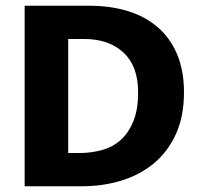

<svg xmlns="http://www.w3.org/2000/svg" viewBox="-20 -650 698 670"><path d="M291 -630Q366 -630 427 -611Q488 -592 531.5 -554Q575 -516 598.5 -459.5Q622 -403 622 -328Q622 -244 594 -182.5Q566 -121 517.5 -80.5Q469 -40 404 -20Q339 0 266 0H66V-630ZM218 -116H257Q297 -116 334.5 -126Q372 -136 400 -160.5Q428 -185 445 -226Q462 -267 462 -328Q462 -419 411 -466.5Q360 -514 273 -514H218Z"/></svg>

Font: Ek Mukta ExtraBold
Style: Regular
Weight: 800
Designer: Girish Dalvi and Yashodeep Gholap
Foundry: Ek Type
Version: Version 2.538;PS 1.002;hotconv 16.6.51;makeotf.lib2.5.65220;